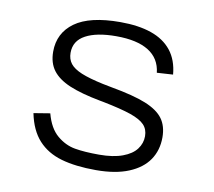

<svg xmlns="http://www.w3.org/2000/svg" viewBox="-64 -585 748 670"><g transform="rotate(10 310.0 -250.0)"><path d="M523.5 -363.5 466.5 -360Q461 -410 420.2 -435.5Q379.5 -461 305.5 -461Q236 -461 197 -440Q158 -419 158 -376.5Q158 -354 170 -338.5Q182 -323 210.2 -311.2Q238.5 -299.5 287.5 -289Q317.5 -283 320.5 -282.5Q399.5 -268.5 443.2 -250.8Q487 -233 506 -207Q525 -181 525 -141Q525 -95.5 501.8 -61.2Q478.5 -27 431.8 -7.8Q385 11.5 316 11.5Q243.5 11.5 193 -3Q142.5 -17.5 110.8 -52.2Q79 -87 67 -146.5L125 -156Q138.5 -105 167.8 -80.2Q197 -55.5 231.5 -49.5Q266 -43.5 317.5 -43.5Q367.5 -43.5 400.5 -55.8Q433.5 -68 449 -88.8Q464.5 -109.5 464.5 -134.5Q464.5 -159 449.5 -174.8Q434.5 -190.5 399.8 -202.5Q365 -214.5 299.5 -227.5L288.5 -229.5Q219.5 -242.5 178.2 -260Q137 -277.5 117.2 -303.8Q97.5 -330 97.5 -370Q97.5 -436 150 -474Q202.5 -512 311 -512Q375.5 -512 421 -496.2Q466.5 -480.5 492.8 -447.5Q519 -414.5 523.5 -363.5Z"/></g></svg>

Font: Monaspace Neon Var
Style: Regular
Weight: 400
Designer: Riley Cran and the Lettermatic Team
Version: Version 1.000 (Monaspace Neon Var)